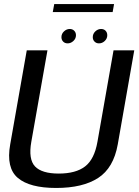

<svg xmlns="http://www.w3.org/2000/svg" viewBox="-20 -923 684 947"><path d="M257.1 4.1Q387.9 4.1 464 -45.2Q540.1 -94.5 560.8 -210.7L642.2 -674.7H540L460.6 -223.4Q445.5 -137.3 399.6 -102.1Q353.8 -66.9 269.7 -66.9Q186.2 -66.9 152.7 -102.2Q119.3 -137.6 134.4 -223.4L214.1 -674.7H112L30.3 -210.7Q9.6 -94.5 68.2 -45.2Q126.7 4.1 257.1 4.1ZM313.8 -709.1Q329.2 -709.1 342 -720.9Q354.7 -732.7 354.7 -749.3Q354.7 -762.7 346 -771.4Q337.3 -780.1 324.2 -780.1Q308.3 -780.1 295.7 -768.3Q283 -756.5 283 -739.8Q283 -726.5 291.5 -717.8Q300 -709.1 313.8 -709.1ZM468.1 -709.1Q484.2 -709.1 496.7 -720.9Q509.1 -732.7 509.1 -749.3Q509.1 -762.7 500.7 -771.4Q492.3 -780.1 478.5 -780.1Q462.9 -780.1 450.2 -768.3Q437.6 -756.5 437.6 -739.8Q437.6 -726.5 446.3 -717.8Q455 -709.1 468.1 -709.1ZM240.3 -863.4H535.6L542.6 -902.9H247.5Z"/></svg>

Font: Anybody Thin
Style: Italic
Weight: 100
Italic angle: -10°
Designer: Tyler Finck
Foundry: Etcetera Type Company
Version: Version 1.114;gftools[0.9.25]